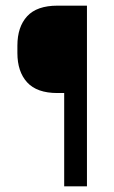

<svg xmlns="http://www.w3.org/2000/svg" viewBox="-20 -659 403 679"><path d="M183 -330Q110.5 -330 76 -367.8Q41.5 -405.5 41.5 -471.5V-497.5Q41.5 -564 76 -601.5Q110.5 -639 183 -639H227.5L228 -330ZM287.5 0H207V-639H287.5Z"/></svg>

Font: Anek Telugu
Style: Regular
Weight: 400
Designer: Omkar Bhoir (Telugu), Yesha Goshar (Latin)
Foundry: Ek Type
Version: Version 1.003